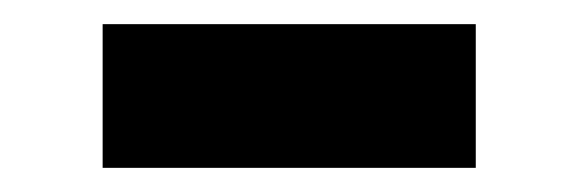

<svg xmlns="http://www.w3.org/2000/svg" viewBox="-20 -348 480 159"><path d="M65 -209V-328H374V-209Z"/></svg>

Font: Nunito Sans 12pt ExtraLight ExtraBold
Style: Regular
Weight: 800
Version: Version 3.101;gftools[0.9.27]